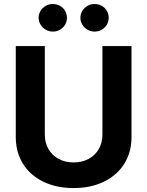

<svg xmlns="http://www.w3.org/2000/svg" viewBox="-20 -940 744 970"><path d="M644.4 -707.2V-247.8Q644.4 -171.2 607.9 -112.8Q571.3 -54.4 505 -22.2Q438.8 10.1 352 10.1Q264.8 10.1 198.5 -22.2Q132.3 -54.4 96 -112.8Q59.7 -171.2 59.7 -247.8V-707.2H206.4V-260.2Q206.4 -219.5 224.5 -187.6Q242.6 -155.6 275.7 -137.5Q308.8 -119.4 352 -119.4Q395.3 -119.4 428.4 -137.5Q461.5 -155.6 479.4 -187.6Q497.4 -219.5 497.4 -260.2V-707.2ZM175.1 -850Q175.1 -869.1 185 -885.2Q194.9 -901.3 211.3 -910.5Q227.6 -919.7 247.1 -919.7Q266.7 -919.7 283.1 -910.5Q299.5 -901.3 308.9 -885.3Q318.3 -869.3 318.3 -850Q318.3 -831.3 308.9 -815.4Q299.5 -799.4 283.1 -789.9Q266.7 -780.4 247.1 -780.4Q227.7 -780.4 211.3 -789.9Q194.9 -799.4 185 -815.4Q175.1 -831.4 175.1 -850ZM386.1 -850Q386.1 -869.1 396 -885.2Q405.9 -901.3 422.2 -910.5Q438.5 -919.7 458 -919.7Q477.5 -919.7 493.9 -910.5Q510.4 -901.3 519.8 -885.2Q529.2 -869.1 529.2 -850Q529.2 -831.3 519.8 -815.4Q510.4 -799.4 493.9 -789.9Q477.5 -780.4 458 -780.4Q438.6 -780.4 422.2 -789.9Q405.9 -799.4 396 -815.4Q386.1 -831.4 386.1 -850Z"/></svg>

Font: Pretendard Variable
Style: Regular
Weight: 400
Designer: Base glyphs from Inter by Rasmus Andersson; Hangul glyphs from Noto Sans CJK(Source Han Sans) by Jang Soo-young and Kang
Foundry: Kil Hyung-jin
Version: Version 1.100;FEAKit 1.0